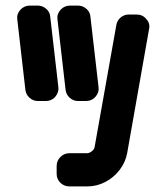

<svg xmlns="http://www.w3.org/2000/svg" viewBox="-20 -668 597 688"><path d="M333 -357Q336 -337 322 -321Q309 -306 288 -306H260Q243 -306 230 -317.5Q217 -329 215 -346L186 -598Q183 -617 197 -633Q211 -648 231 -648H259Q276 -648 289.5 -636.5Q303 -625 304 -608ZM189 -357Q192 -338 178 -321Q165 -306 144 -306H116Q99 -306 86 -317.5Q73 -329 71 -346L42 -598Q39 -617 53 -633Q67 -648 87 -648H115Q132 -648 145.5 -636.5Q159 -625 160 -608ZM514 -563 436 -121Q430 -87 409 -59.5Q388 -32 357.5 -16Q327 0 292 0H229Q210 0 196.5 -13Q183 -26 183 -45V-73Q183 -92 196.5 -105.5Q210 -119 229 -119H292Q300 -119 309 -126Q318 -133 319 -141L397 -579Q400 -595 412.5 -605.5Q425 -616 442 -616H469Q491 -616 504 -600Q519 -584 514 -563Z"/></svg>

Font: Monomaniac One
Style: Regular
Weight: 400
Version: Version 1.000; ttfautohint (v1.8.3)